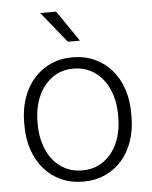

<svg xmlns="http://www.w3.org/2000/svg" viewBox="-53 -789 667 843"><g transform="rotate(-5 280.0 -367.0)"><path d="M43.9 -272Q43.9 -329.6 60.8 -378.4Q77.6 -427.2 108.4 -462.6Q139.2 -498 182.6 -518.1Q226.1 -538.1 279.3 -538.1Q333.5 -538.1 377.2 -518.1Q420.9 -498 451.7 -462.6Q482.4 -427.2 499 -378.4Q515.6 -329.6 515.6 -272V-255.9Q515.6 -198.2 499 -149.4Q482.4 -100.6 451.7 -65.2Q420.9 -29.8 377.4 -10Q334 9.8 280.3 9.8Q226.6 9.8 183.1 -10Q139.6 -29.8 108.6 -65.2Q77.6 -100.6 60.8 -149.4Q43.9 -198.2 43.9 -255.9ZM102.5 -255.9Q102.5 -212.4 114.3 -173.1Q126 -133.8 148.4 -104.2Q170.9 -74.7 204.1 -57.1Q237.3 -39.6 280.3 -39.6Q323.2 -39.6 356.2 -57.1Q389.2 -74.7 411.6 -104.2Q434.1 -133.8 445.8 -173.1Q457.5 -212.4 457.5 -255.9V-272Q457.5 -314.5 445.8 -353.8Q434.1 -393.1 411.6 -422.9Q389.2 -452.6 355.7 -470.5Q322.3 -488.3 279.3 -488.3Q236.8 -488.3 203.9 -470.5Q170.9 -452.6 148.4 -422.9Q126 -393.1 114.3 -353.8Q102.5 -314.5 102.5 -272ZM319.3 -607.9H266.1L155.8 -744.1H226.1Z"/></g></svg>

Font: Melbourne
Style: Light
Weight: 300
Designer: Google
Version: Version 2.000980; 2014